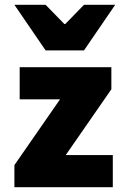

<svg xmlns="http://www.w3.org/2000/svg" viewBox="-20 -780 514 800"><path d="M40 0V-92L230 -366H62V-500H444V-408L254 -134H450V0ZM170 -570 40 -760H170L248 -680H252L330 -760H460L330 -570Z"/></svg>

Font: Source Sans 3 ExtraLight Black
Style: Regular
Weight: 900
Version: Version 3.052;hotconv 1.1.0;makeotfexe 2.6.0